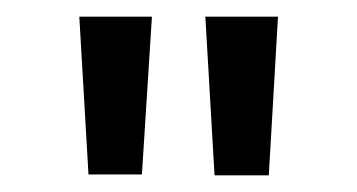

<svg xmlns="http://www.w3.org/2000/svg" viewBox="-20 -793 428 230"><path d="M150 -584H86L75 -773H162ZM313 -773 302 -583H237L226 -773Z"/></svg>

Font: SUIT Medium
Style: Regular
Weight: 500
Designer: Sunn Youn; Korean Glyphs from Source Han Sans (Sandoll Communications; Soo-young Jang, Joo-yeon Kang)
Foundry: Sunn
Version: Version 1.120